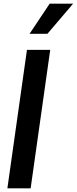

<svg xmlns="http://www.w3.org/2000/svg" viewBox="-20 -1020 416 1040"><path d="M249 -1000H376L236.8 -836.9H140.1ZM20 0 126 -750H252L146 0Z"/></svg>

Font: Oakes Grotesk
Style: SemiBold Italic
Weight: 600
Designer: Samuel Oakes
Foundry: Samuel Oakes
Version: Version 1.0 | wf-rip DC20170320